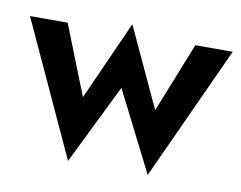

<svg xmlns="http://www.w3.org/2000/svg" viewBox="-67 -579 869 693"><g transform="rotate(10 367.5 -232.0)"><path d="M-4 -460 222 31 366 -262 514 31 739 -460H602L500 -204L365 -495L235 -205L134 -460Z"/></g></svg>

Font: Jost SemiBold
Style: Regular
Weight: 600
Version: Version 3.710